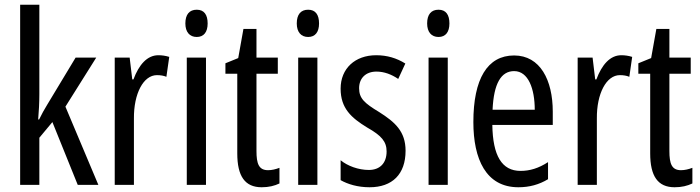

<svg xmlns="http://www.w3.org/2000/svg" viewBox="-20 -780 2955 810"><path d="M146 -383V-760H65V0H146V-199L201 -265L308 0H395L256 -330L386 -537H299L179 -338C167 -319 156 -298 145 -276H141C144 -311 146 -346 146 -383Z M648 -547C601 -547 566 -507 543 -445H538L527 -537H464V0H545V-280C544 -385 585 -463 642 -463C657 -463 670 -461 682 -456L694 -540C678 -545 663 -547 648 -547Z M810 -739C779 -739 762 -719 762 -681C762 -645 780 -624 810 -624C840 -624 856 -645 856 -681C856 -718 841 -739 810 -739ZM849 -537H768V0H849Z M1111 -62C1072 -62 1062 -89 1062 -143V-469H1152V-537H1062V-658H1007L985 -535L931 -513V-469H981V-133C981 -37 1013 10 1084 10C1114 10 1138 4 1159 -6V-72C1143 -66 1127 -62 1111 -62Z M1280 -739C1249 -739 1232 -719 1232 -681C1232 -645 1250 -624 1280 -624C1310 -624 1326 -645 1326 -681C1326 -718 1311 -739 1280 -739ZM1319 -537H1238V0H1319Z M1691 -144C1691 -226 1646 -265 1580 -307C1517 -345 1495 -365 1495 -408C1495 -450 1523 -478 1568 -478C1601 -478 1632 -466 1660 -447L1690 -512C1653 -535 1613 -547 1567 -547C1478 -547 1417 -491 1417 -406C1417 -323 1462 -283 1529 -242C1589 -208 1611 -183 1611 -141C1611 -92 1583 -63 1536 -63C1492 -63 1446 -80 1417 -104V-20C1447 -3 1489 10 1539 10C1635 10 1691 -45 1691 -144Z M1830 -739C1799 -739 1782 -719 1782 -681C1782 -645 1800 -624 1830 -624C1860 -624 1876 -645 1876 -681C1876 -718 1861 -739 1830 -739ZM1869 -537H1788V0H1869Z M2149 -546C2036 -546 1977 -447 1977 -265C1977 -109 2030 10 2167 10C2213 10 2254 -1 2292 -24V-96C2252 -70 2215 -59 2176 -59C2097 -59 2059 -123 2057 -253H2312V-309C2312 -442 2259 -546 2149 -546ZM2149 -480C2209 -480 2236 -405 2236 -317H2058C2063 -428 2094 -480 2149 -480Z M2601 -547C2554 -547 2519 -507 2496 -445H2491L2480 -537H2417V0H2498V-280C2497 -385 2538 -463 2595 -463C2610 -463 2623 -461 2635 -456L2647 -540C2631 -545 2616 -547 2601 -547Z M2853 -62C2814 -62 2804 -89 2804 -143V-469H2894V-537H2804V-658H2749L2727 -535L2673 -513V-469H2723V-133C2723 -37 2755 10 2826 10C2856 10 2880 4 2901 -6V-72C2885 -66 2869 -62 2853 -62Z"/></svg>

Font: Noto Sans Sinhala UI ExtraCondensed
Style: Regular
Weight: 400
Width: 2
Designer: Jelle Bosma - Monotype Design Team
Foundry: Monotype Imaging Inc.
Version: Version 2.006